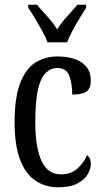

<svg xmlns="http://www.w3.org/2000/svg" viewBox="-20 -786 437 816"><path d="M227 10Q173 10 131 -18Q89 -46 65.5 -107Q42 -168 42 -265Q42 -372 66 -433.5Q90 -495 131 -520.5Q172 -546 223 -546Q291 -546 328.5 -519.5Q366 -493 366 -444Q366 -410 347.5 -397Q329 -384 287 -384Q287 -431 274.5 -464Q262 -497 224 -497Q196 -497 174.5 -476.5Q153 -456 141.5 -406Q130 -356 130 -266Q130 -159 156.5 -102Q183 -45 239 -45Q282 -45 309.5 -70Q337 -95 350 -127Q358 -121 362 -112Q366 -103 366 -89Q366 -68 352.5 -45Q339 -22 308.5 -6Q278 10 227 10ZM182 -606Q174 -629 159 -655.5Q144 -682 128.5 -708Q113 -734 100 -753V-766H137Q158 -741 181.5 -715.5Q205 -690 223 -661Q241 -690 264.5 -715.5Q288 -741 309 -766H346V-753Q334 -734 318 -708Q302 -682 288 -655.5Q274 -629 265 -606Z"/></svg>

Font: Noto Serif Bengali ExtraCondensed
Style: Regular
Weight: 400
Width: 2
Designer: Juan Bruce, Universal Thirst, Indian Type Foundry and the Monotype Design Team.
Foundry: Monotype Imaging Inc.
Version: Version 2.003; ttfautohint (v1.8.4.7-5d5b)